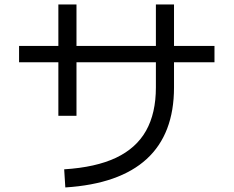

<svg xmlns="http://www.w3.org/2000/svg" viewBox="-20 -800 1040 855"><path d="M64.9 -522.6V-595.4H935.1V-522.6ZM320.6 -284.4H239.9V-780.2H320.6ZM270.9 34.7 265.8 -46Q406.3 -54.8 496.5 -97.4Q586.7 -140.1 630.5 -218Q674.2 -295.9 674.2 -410.4V-780.2H754.9V-410.4Q754.9 -203.7 633.4 -92.1Q511.8 19.4 270.9 34.7Z"/></svg>

Font: Murecho Thin
Style: Regular
Weight: 100
Designer: Neil Summerour
Foundry: Positype
Version: Version 1.010